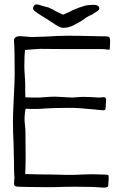

<svg xmlns="http://www.w3.org/2000/svg" viewBox="-20 -858 551 876"><path d="M147 -838Q155 -838 174 -831L201 -824Q218 -817 236 -806L268 -791Q303 -806 313 -812Q334 -822 371 -833Q391 -836 409 -836Q420 -836 426.5 -831.5Q433 -827 433 -820Q433 -813 425 -808L399 -791Q396 -790 385.5 -785Q375 -780 351 -762Q311 -739 299 -736Q290 -732 281 -732Q277 -731 270 -731Q262 -731 255.5 -733.5Q249 -736 243 -739.5Q237 -743 232 -746Q203 -766 186 -776L165 -789Q149 -799 139 -807Q129 -815 131 -823Q135 -838 147 -838ZM482 -654Q482 -631 478 -631Q472 -631 464.5 -632.5Q457 -634 446 -634H286L162 -635Q156 -635 117 -632L94 -630L92 -603Q91 -588 91 -556Q91 -540 93 -514Q95 -490 95 -479V-439Q95 -423 96 -414Q105 -413 123 -413H163Q169 -413 187 -415Q213 -417 232 -417Q240 -417 288 -414L310 -413Q318 -413 333 -414.5Q348 -416 362 -416L395 -415Q421 -413 431 -413Q442 -413 446 -414L452 -415Q459 -415 462 -410.5Q465 -406 464 -402Q463 -395 463 -384.5Q463 -374 462 -366Q461 -358 459 -356.5Q457 -355 447 -355L407 -359Q332 -366 309 -366Q224 -366 184 -363Q168 -361 149 -361Q130 -361 125 -361Q106 -361 97 -362L94 -346Q92 -328 92 -314Q92 -302 94 -286Q96 -270 96 -258L97 -139L96 -89Q95 -80 95 -64Q108 -63 133 -63Q154 -62 198 -62L252 -61Q269 -60 304 -60Q325 -60 359 -62L401 -63Q425 -63 441 -62Q457 -61 465 -61Q473 -61 474.5 -58Q476 -55 476 -45Q476 -38 475 -30.5Q474 -23 474 -14Q474 -7 469 -4.5Q464 -2 453 -2Q442 -2 435 -3Q408 -6 326 -6Q276 -6 254 -5Q237 -4 198 -4L105 -5Q89 -6 67 -6Q53 -6 48.5 -9.5Q44 -13 44 -21L45 -37Q46 -41 46 -46Q46 -49 45 -60.5Q44 -72 44 -103Q44 -133 42 -201Q39 -257 39 -309Q39 -331 44 -436Q45 -457 46 -478Q47 -499 47 -516Q47 -632 44 -669Q41 -693 73 -693Q81 -693 99 -691Q115 -689 123 -689L186 -691Q254 -695 291 -695Q334 -695 412 -693Q437 -692 465 -692Q477 -692 480 -686Q483 -680 482.5 -673.5Q482 -667 482 -665Z"/></svg>

Font: Barrio
Style: Regular
Weight: 400
Designer: Pablo Cosgaya & Sergio Jimenez
Foundry: Pablo Cosgaya & Sergio Jimenez
Version: Version 1.005